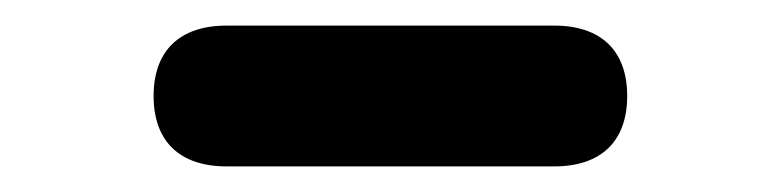

<svg xmlns="http://www.w3.org/2000/svg" viewBox="-20 -729 610 150"><path d="M157 -599H413C450 -599 470 -619 470 -654C470 -689 450 -709 413 -709H157C120 -709 100 -689 100 -654C100 -619 120 -599 157 -599Z"/></svg>

Font: SN Pro Black
Style: Regular
Weight: 900
Designer: Tobias Whetton
Foundry: Supernotes
Version: Version 1.001;Glyphs 3.2 (3249)